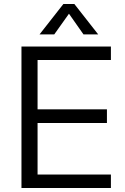

<svg xmlns="http://www.w3.org/2000/svg" viewBox="-20 -946 628 966"><path d="M88 0V-712H538V-644H169V-396H518V-327H169V-68H538V0ZM253 -773H179L299 -926H354L474 -773H400L327 -877Z"/></svg>

Font: PRinguin Sans
Style: Regular
Weight: 400
Designer: Vernon Adams
Foundry: Vernon Adams
Version: ""